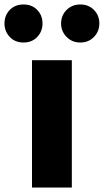

<svg xmlns="http://www.w3.org/2000/svg" viewBox="-71 -838 464 858"><path d="M72 0V-569H250V0ZM34 -648Q-4 -648 -27.5 -673Q-51 -698 -51 -733Q-51 -769 -27.5 -793.5Q-4 -818 34 -818Q72 -818 95.5 -793.5Q119 -769 119 -733Q119 -698 95.5 -673Q72 -648 34 -648ZM288 -648Q251 -648 226.5 -673Q202 -698 202 -733Q202 -769 226.5 -793.5Q251 -818 288 -818Q325 -818 349 -793.5Q373 -769 373 -733Q373 -698 349 -673Q325 -648 288 -648Z"/></svg>

Font: Noto Sans HK Thin Black
Style: Regular
Weight: 900
Version: Version 2.004-H2;hotconv 1.0.118;makeotfexe 2.5.65603